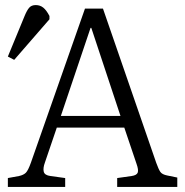

<svg xmlns="http://www.w3.org/2000/svg" viewBox="-20 -737 730 757"><path d="M11 0V-35L55 -43Q73 -47 82 -56Q91 -65 102 -96L315 -703H386L596 -95Q605 -70 612 -59.5Q619 -49 640 -45L679 -37V0H442V-35L499 -43Q519 -46 523 -56.5Q527 -67 518 -92L470 -234H204L157 -96Q149 -74 152.5 -60Q156 -46 179 -43L237 -35V0ZM220 -280H455L340 -627H337ZM36 -501 11 -514 77 -674Q86 -696 95 -706.5Q104 -717 121 -717Q138 -717 150.5 -707Q163 -697 175 -674V-661Z"/></svg>

Font: Literata 18pt Light
Style: Regular
Weight: 300
Designer: Latin by Veronika Burian and Jose Scaglione. Greek by Irene Vlachou. Cyrillic by Vera Evstafieva.
Foundry: TypeTogether
Version: Version 3.103;gftools[0.9.29]